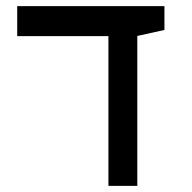

<svg xmlns="http://www.w3.org/2000/svg" viewBox="-20 -606 626 626"><path d="M333.5 0H427.7V-488.8L516.1 -508.3V-585.9H36.1V-488.3H333.5Z"/></svg>

Font: Cascadia Code PL
Style: Regular
Weight: 400
Monospace: yes
Designer: Aaron Bell
Foundry: Saja Typeworks
Version: Version 2404.023